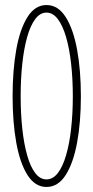

<svg xmlns="http://www.w3.org/2000/svg" viewBox="-20 -731 371 762"><path d="M164.5 11Q119 11 89 -36.5Q59 -84 44.5 -165.2Q30 -246.5 30 -349Q30 -452 44.5 -533.8Q59 -615.5 89 -663.2Q119 -711 164.5 -711Q210.5 -711 240.8 -663.2Q271 -615.5 286 -533.8Q301 -452 301 -349Q301 -246.5 286 -165.2Q271 -84 240.8 -36.5Q210.5 11 164.5 11ZM164.5 -19Q190 -19 209.5 -44.2Q229 -69.5 242.2 -114.8Q255.5 -160 262.2 -220Q269 -280 269 -349Q269 -418 262.2 -478.2Q255.5 -538.5 242.2 -584Q229 -629.5 209.5 -655.2Q190 -681 164.5 -681Q139 -681 119.8 -655.2Q100.5 -629.5 87.8 -584Q75 -538.5 68.5 -478.2Q62 -418 62 -349Q62 -280 68.5 -220Q75 -160 87.8 -114.8Q100.5 -69.5 119.8 -44.2Q139 -19 164.5 -19Z"/></svg>

Font: Imbue Thin 10pt Thin
Style: Regular
Weight: 250
Version: Version 1.102